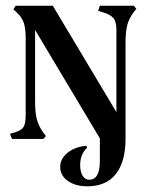

<svg xmlns="http://www.w3.org/2000/svg" viewBox="-20 -487 530 673"><path d="M103 -382V-131Q103 -91 109.5 -67.5Q116 -44 132 -22L141 -10L132 0H22L15 -18L29 -22Q54 -29 62 -41Q70 -53 70 -83V-352Q70 -388 63 -408Q56 -428 37 -445L27 -454L35 -467H165L388 -94V-384Q388 -411 377 -424Q366 -437 337 -445L324 -449L330 -467H449L458 -456L449 -445Q432 -422 426 -399Q420 -376 420 -336V0Q420 80 386 123Q352 166 286 166Q244 166 217.5 147Q191 128 191 98Q191 69 217.5 48Q244 27 283 24L285 31Q274 41 267.5 56.5Q261 72 261 91Q261 115 269.5 129Q278 143 293 143Q330 143 330 77V-2Z"/></svg>

Font: Katibeh
Style: Regular
Weight: 400
Designer: Arabic design by Kourosh Beigpour, Latin design by Eduardo Tunni, engineering by Lasse Fister
Version: Version 1.0010g